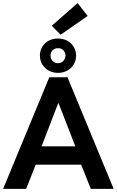

<svg xmlns="http://www.w3.org/2000/svg" viewBox="-21 -1218 753 1238"><path d="M296.9 -719.7H414.1L711.9 0H564.5L502.4 -156.2H209.5L147.5 0H-1ZM236.3 -859.4Q236.3 -890.6 251.5 -916Q266.6 -941.4 293.2 -955.6Q319.8 -969.7 352.5 -969.7Q385.7 -969.7 412.4 -955.6Q439 -941.4 454.3 -916Q469.7 -890.6 469.7 -859.4Q469.7 -828.6 454.6 -803Q439.5 -777.3 412.6 -762.7Q385.7 -748 352.5 -748Q320.3 -748 293.5 -762.7Q266.6 -777.3 251.5 -803Q236.3 -828.6 236.3 -859.4ZM401.4 -859.4Q400.9 -880.4 387.5 -894Q374 -907.7 352.5 -907.2Q332.5 -907.7 318.6 -894Q304.7 -880.4 304.7 -859.4Q304.7 -839.4 318.6 -825Q332.5 -810.5 351.6 -810.5Q373 -810.5 386.7 -824.5Q400.4 -838.4 401.4 -859.4ZM312.5 -1051.8 479.5 -1198.2 543.9 -1115.2 370.1 -994.1ZM464.8 -274.4 357.4 -550.8H353.5L247.1 -274.4Z"/></svg>

Font: Reddit Sans Strawberry
Style: Bold
Weight: 700
Designer: Stephen Hutchings
Foundry: Reddit
Version: Version 1.013